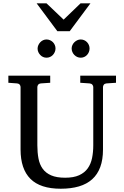

<svg xmlns="http://www.w3.org/2000/svg" viewBox="-20 -1131 752 1167"><path d="M627 -624Q616.2 -623 611.1 -616.2Q606 -609.4 606 -602.1V-222.2Q606 -160.6 589.4 -115.7Q572.8 -70.8 540.3 -41.5Q507.8 -12.2 459.7 2Q411.6 16.1 349.1 16.1Q225.1 16.1 165 -43.9Q105 -104 105 -222.2V-602.1Q105 -609.4 99.9 -616.2Q94.7 -623 84 -624L30.8 -627.9V-670.9H285.2V-627.9L228 -624Q217.3 -623 212.2 -616.2Q207 -609.4 207 -602.1V-248Q207 -204.1 213.9 -167.7Q220.7 -131.3 239.3 -105.5Q257.8 -79.6 290.8 -65.2Q323.7 -50.8 376 -50.8Q427.7 -50.8 460.9 -65.9Q494.1 -81.1 513.2 -107.7Q532.2 -134.3 539.6 -170.4Q546.9 -206.5 546.9 -248V-602.1Q546.9 -609.4 541.3 -616.2Q535.6 -623 524.9 -624L467.8 -627.9V-670.9H685.1V-627.9ZM317.4 -836.4Q317.4 -825.2 313 -814.9Q308.6 -804.7 301.3 -796.9Q293.9 -789.1 283.9 -784.7Q273.9 -780.3 262.7 -780.3Q251.5 -780.3 241.7 -784.7Q231.9 -789.1 224.6 -796.9Q217.3 -804.7 212.9 -814.5Q208.5 -824.2 208.5 -835.4Q208.5 -846.2 212.9 -856.2Q217.3 -866.2 224.6 -874Q231.9 -881.8 241.7 -886.5Q251.5 -891.1 262.7 -891.1Q273.9 -891.1 283.9 -886.7Q293.9 -882.3 301.3 -875Q308.6 -867.7 313 -857.7Q317.4 -847.7 317.4 -836.4ZM524.4 -836.4Q524.4 -825.2 520.3 -814.9Q516.1 -804.7 508.8 -796.9Q501.5 -789.1 491.7 -784.7Q481.9 -780.3 470.7 -780.3Q459.5 -780.3 449.5 -784.7Q439.5 -789.1 431.9 -796.9Q424.3 -804.7 419.9 -814.9Q415.5 -825.2 415.5 -836.4Q415.5 -846.7 419.9 -856.7Q424.3 -866.7 432.1 -874.3Q439.9 -881.8 449.7 -886.5Q459.5 -891.1 470.7 -891.1Q481.9 -891.1 491.7 -886.7Q501.5 -882.3 508.8 -874.8Q516.1 -867.2 520.3 -857.2Q524.4 -847.2 524.4 -836.4ZM403.8 -941.4H328.6L202.6 -1110.8H262.7L366.7 -1011.7L469.7 -1110.8H529.8Z"/></svg>

Font: Charis SIL Eur
Style: Regular
Weight: 400
Foundry: SIL International
Version: Version 5.000